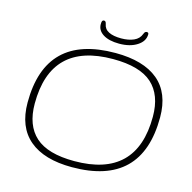

<svg xmlns="http://www.w3.org/2000/svg" viewBox="-123 -995 1123 1124"><g transform="rotate(15 438.5 -433.0)"><path d="M410 6Q241 6 151.5 -69.5Q62 -145 62 -293Q62 -706 485 -706Q655 -706 744.5 -631.5Q834 -557 834 -409Q834 6 410 6ZM414 -32Q792 -32 792 -402Q792 -534 717.5 -601Q643 -668 481 -668Q104 -668 104 -298Q104 -166 178.5 -99Q253 -32 414 -32ZM490 -764Q428 -764 392.5 -786.5Q357 -809 357 -847Q357 -862 360.5 -867Q364 -872 371 -872Q382 -872 385 -855Q390 -825 418 -811Q446 -797 493 -797Q538 -797 569.5 -811Q601 -825 612 -855Q616 -866 620.5 -869Q625 -872 630 -872Q641 -872 641 -861Q641 -819 598.5 -791.5Q556 -764 490 -764Z"/></g></svg>

Font: Asap Expanded Expanded Thin
Style: Italic
Weight: 100
Width: 7
Italic angle: -6°
Designer: Pablo Cosgaya
Foundry: Omnibus-Type
Version: Version 3.001; ttfautohint (v1.8.4.7-5d5b)